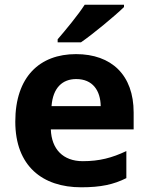

<svg xmlns="http://www.w3.org/2000/svg" viewBox="-20 -852 631 816"><path d="M507 -822V-832H340C311 -787 257 -722 225 -685V-672H324C375 -707 469 -785 507 -822ZM303 -622C149 -622 45 -526 45 -335C45 -146 161 -56 325 -56C409 -56 463 -68 517 -95V-210C456 -181 402 -167 332 -167C248 -167 199 -218 196 -302H548V-374C548 -533 454 -622 303 -622ZM304 -516C374 -516 407 -467 408 -401H199C205 -480 246 -516 304 -516Z"/></svg>

Font: Noto Sans Malayalam UI
Style: Bold
Weight: 700
Designer: Jelle Bosma - Monotype Design Team
Foundry: Monotype Imaging Inc.
Version: Version 2.104